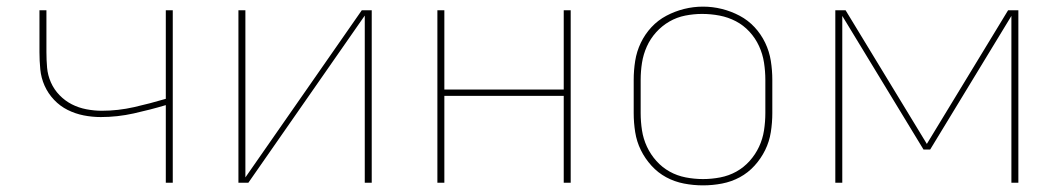

<svg xmlns="http://www.w3.org/2000/svg" viewBox="-20 -551 3190 579"><path d="M480 0V-234Q433 -220 383.5 -209Q334 -198 284 -198Q258 -198 232.5 -203Q207 -208 184 -219.5Q161 -231 143 -250Q125 -269 114.5 -292.5Q104 -316 101.5 -342Q99 -368 99 -394V-520H120V-394Q120 -370 122 -347Q124 -324 133.5 -302.5Q143 -281 159.5 -264Q176 -247 196.5 -236.5Q217 -226 240.5 -221.5Q264 -217 287 -217Q336 -217 384.5 -228Q433 -239 480 -253V-520H501V0Z M699 0V-520H720V-16L1071 -520H1101V0H1080V-504L729 0Z M1299 0V-520H1320V-281H1680V-520H1701V0H1680V-262H1320V0Z M2100 8Q2071 8 2042.5 2.5Q2014 -3 1989 -16.5Q1964 -30 1944.5 -51.5Q1925 -73 1912.5 -98.5Q1900 -124 1895.5 -152.5Q1891 -181 1891 -210V-310Q1891 -339 1895.5 -367.5Q1900 -396 1912.5 -422Q1925 -448 1944.5 -469Q1964 -490 1989.5 -503.5Q2015 -517 2043 -524Q2071 -531 2100 -531Q2129 -531 2157 -524Q2185 -517 2210.5 -503.5Q2236 -490 2255.5 -469Q2275 -448 2287.5 -422Q2300 -396 2304.5 -367.5Q2309 -339 2309 -310V-210Q2309 -181 2304.5 -152.5Q2300 -124 2287.5 -98.5Q2275 -73 2255.5 -51.5Q2236 -30 2211 -16.5Q2186 -3 2157.5 2.5Q2129 8 2100 8ZM2100 -11Q2126 -11 2152 -16Q2178 -21 2200.5 -33.5Q2223 -46 2240.5 -65.5Q2258 -85 2269 -108.5Q2280 -132 2284 -158Q2288 -184 2288 -210V-310Q2288 -336 2284 -362Q2280 -388 2269 -412Q2258 -436 2240 -455.5Q2222 -475 2199 -487Q2176 -499 2150 -504Q2124 -509 2097 -509Q2072 -509 2046.5 -504Q2021 -499 1998.5 -486Q1976 -473 1958.5 -453.5Q1941 -434 1930.5 -410.5Q1920 -387 1916 -361.5Q1912 -336 1912 -310V-210Q1912 -184 1916 -158Q1920 -132 1931 -108.5Q1942 -85 1959.5 -65.5Q1977 -46 1999.5 -33.5Q2022 -21 2048 -16Q2074 -11 2100 -11Z M2499 0V-520H2530L2775 -117L3020 -520H3051V0H3030V-503L2785 -100H2765L2520 -503V0Z"/></svg>

Font: Zed Sans Thin Extended
Style: Regular
Weight: 100
Width: 7
Designer: Belleve Invis
Foundry: Belleve Invis
Version: Version 1.0.0; ttfautohint (v1.8.4)